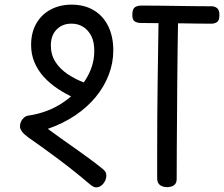

<svg xmlns="http://www.w3.org/2000/svg" viewBox="-20 -792 965 827"><path d="M394 15Q387 15 381 11.5Q375 8 365 0Q303 -53 235 -104Q167 -155 102 -200Q94 -206 85.5 -213.5Q77 -221 71.5 -230Q66 -239 66 -248Q66 -257 70 -267Q74 -277 83.5 -285.5Q93 -294 108 -295Q188 -308 250 -349.5Q312 -391 348.5 -448.5Q385 -506 386 -568Q387 -610 373.5 -636.5Q360 -663 338 -676.5Q316 -690 290 -690Q250 -691 224.5 -665.5Q199 -640 199 -596Q199 -556 219 -525Q239 -494 272.5 -472Q306 -450 343 -436L355 -399L299 -371Q261 -388 227.5 -410.5Q194 -433 168.5 -461Q143 -489 128.5 -523.5Q114 -558 114 -598Q114 -652 136.5 -691Q159 -730 198.5 -751Q238 -772 288 -772Q344 -772 384.5 -747.5Q425 -723 446.5 -678.5Q468 -634 468 -575Q468 -521 448.5 -470Q429 -419 392.5 -374.5Q356 -330 304 -295Q252 -260 186 -237Q210 -219 241 -197Q272 -175 305.5 -151.5Q339 -128 370 -105Q401 -82 424 -63Q431 -57 434.5 -51Q438 -45 438 -35Q438 -24 432 -12Q426 0 416 7.5Q406 15 394 15ZM699 14Q681 14 669 5Q657 -4 657 -24Q657 -86 657 -154.5Q657 -223 657.5 -294.5Q658 -366 659 -437Q660 -508 661 -577Q662 -646 663 -708Q663 -727 675.5 -740Q688 -753 705 -753Q723 -753 735 -740Q747 -727 747 -708Q746 -646 745 -577Q744 -508 743.5 -436.5Q743 -365 742.5 -293Q742 -221 741.5 -152Q741 -83 741 -21Q741 -3 730 5.5Q719 14 699 14ZM885 -690Q858 -690 827 -690.5Q796 -691 763.5 -691.5Q731 -692 699.5 -692Q668 -692 639.5 -692.5Q611 -693 588 -693Q571 -693 560 -700Q549 -707 550 -732Q551 -755 562 -761.5Q573 -768 590 -768Q626 -768 664 -767.5Q702 -767 740 -766.5Q778 -766 815.5 -765.5Q853 -765 887 -765Q904 -766 915 -757Q926 -748 925 -725Q925 -703 913.5 -696Q902 -689 885 -690Z"/></svg>

Font: Playpen Sans Deva
Style: Regular
Weight: 400
Designer: Pooja Saxena, Gunjan Panchal, Laura Meseguer, Veronika Burian, José Scaglione
Foundry: TypeTogether
Version: Version 2.000